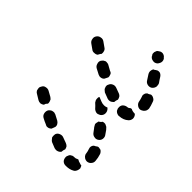

<svg xmlns="http://www.w3.org/2000/svg" viewBox="-62 -445 630 630"><g transform="rotate(-45 253.5 -130.0)"><path d="M381 7Q385 1 384 -6Q383 -8 382 -9Q379 -14 378 -18Q377 -19 375 -20Q374 -21 373 -22Q369 -23 365 -24Q361 -24 357 -22Q348 -19 342 -18Q334 -17 329 -11Q323 -4 324 4Q325 8 327 11Q329 15 332 17Q335 20 339 21Q343 22 347 22Q358 20 371 15Q378 13 381 7ZM134 10Q137 8 139 4Q140 1 140 -2Q141 -5 140 -8Q140 -9 139 -10Q135 -15 133 -20Q129 -24 124 -25Q119 -26 114 -24Q106 -21 98 -20Q94 -20 91 -18Q87 -16 85 -13Q82 -10 81 -6Q80 -3 80 1Q81 10 88 15Q94 20 102 19Q115 18 127 14Q131 13 134 10ZM286 8Q277 7 272 1Q261 -11 260 -30Q259 -34 261 -38Q262 -42 265 -45Q267 -48 271 -49Q274 -51 278 -51Q287 -52 293 -47Q299 -41 300 -33Q300 -28 302 -26Q303 -24 305 -22Q306 -20 306 -17Q304 -14 303 -9Q302 -4 302 1Q301 1 301 2Q301 2 300 3Q294 8 286 8ZM49 1Q45 1 41 0Q37 -1 34 -3Q30 -5 28 -9Q21 -21 21 -37Q21 -38 21 -40Q21 -48 27 -54Q33 -59 42 -59Q46 -59 49 -57Q53 -56 56 -53Q58 -50 60 -46Q61 -42 61 -38Q61 -38 61 -37Q61 -32 63 -29Q63 -28 64 -27Q64 -25 65 -24Q61 -18 60 -12Q58 -8 58 -3Q57 -3 57 -3Q56 -2 56 -2Q52 0 49 1ZM455 -35Q457 -41 455 -47Q453 -50 452 -52Q449 -55 448 -59Q446 -60 444 -61Q442 -62 440 -62Q436 -63 432 -62Q428 -61 425 -59Q416 -53 408 -48Q401 -44 399 -36Q397 -28 401 -21Q403 -18 407 -15Q410 -13 414 -12Q417 -11 421 -12Q425 -12 429 -14Q437 -20 447 -26Q452 -29 455 -35ZM199 -29Q201 -30 202 -32Q206 -34 207 -38Q209 -41 210 -45Q210 -47 210 -50Q209 -53 209 -55Q206 -57 205 -58Q202 -61 200 -65Q198 -66 196 -66Q194 -67 192 -67Q188 -68 185 -67Q181 -65 178 -63Q176 -62 175 -61Q175 -61 174 -60Q166 -54 162 -51Q155 -46 154 -38Q152 -30 157 -23Q162 -16 170 -15Q179 -14 185 -19Q190 -22 198 -28Q199 -29 199 -29ZM507 -74Q508 -82 503 -88Q501 -92 498 -94Q494 -96 490 -97Q487 -97 483 -97Q479 -96 476 -93H475Q468 -88 467 -80Q465 -72 470 -65Q472 -62 476 -60Q479 -58 483 -57Q487 -56 491 -57Q495 -58 498 -60V-61Q505 -65 507 -74ZM235 -68Q227 -68 221 -74Q218 -77 217 -81Q215 -84 215 -88Q215 -92 217 -96Q219 -100 221 -102Q229 -109 236 -117Q239 -119 243 -121Q246 -122 250 -122Q253 -122 255 -122Q257 -121 259 -120Q259 -120 259 -120Q256 -113 253 -105Q250 -98 250 -90Q250 -83 253 -77Q251 -75 249 -73Q243 -68 235 -68ZM273 -90Q273 -94 274 -97Q278 -107 282 -118Q284 -121 287 -124Q289 -127 293 -128Q297 -130 301 -130Q305 -130 308 -128Q316 -125 319 -117Q322 -110 319 -102Q315 -92 312 -83Q310 -78 306 -75Q301 -72 296 -71Q294 -71 293 -72Q287 -74 282 -74Q279 -76 278 -78Q276 -80 275 -82Q273 -86 273 -90ZM44 -125Q46 -129 49 -131Q52 -134 55 -136Q59 -137 63 -137Q67 -137 71 -136Q78 -133 81 -125Q84 -117 81 -110Q77 -100 74 -91Q72 -86 68 -82Q63 -79 58 -78Q51 -81 44 -81Q38 -85 36 -92Q34 -98 36 -105Q40 -114 44 -125ZM319 -193Q323 -200 331 -202Q339 -205 346 -201Q349 -199 352 -196Q354 -193 356 -189Q357 -185 356 -181Q356 -177 354 -174Q349 -165 344 -156Q343 -152 340 -149Q337 -147 333 -146Q331 -145 329 -145Q327 -145 325 -145Q321 -147 317 -149Q315 -150 313 -151Q308 -155 307 -162Q306 -168 309 -174Q314 -183 319 -193ZM68 -174Q69 -178 71 -181Q75 -191 80 -200Q84 -208 92 -210Q100 -212 107 -209Q111 -207 113 -204Q116 -201 117 -197Q118 -193 118 -189Q117 -185 116 -182Q111 -172 106 -163Q103 -158 98 -155Q93 -152 87 -153Q83 -155 79 -156Q77 -157 74 -158Q73 -160 71 -162Q70 -164 69 -166Q68 -170 68 -174ZM352 -246 364 -263Q369 -270 377 -271Q385 -273 392 -268Q399 -263 400 -255Q402 -247 397 -240L385 -223Q382 -218 376 -216Q370 -214 364 -215Q361 -218 357 -220Q355 -221 353 -222Q349 -227 349 -234Q348 -241 352 -246ZM121 -272Q123 -276 126 -278Q129 -281 133 -281Q137 -282 141 -282Q145 -281 148 -279Q156 -275 157 -267Q159 -259 155 -252Q151 -245 145 -234Q143 -231 140 -228Q136 -226 133 -225Q130 -224 128 -224Q126 -224 124 -224Q121 -227 118 -229Q115 -230 112 -231Q108 -236 107 -242Q107 -249 110 -254Q117 -266 121 -272Z"/></g></svg>

Font: FRB American Cursive Dashed
Style: Bold Italic
Weight: 700
Italic angle: -25°
Version: Version 2.0;Modular Font Editor K font №1